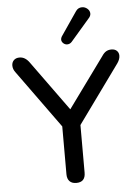

<svg xmlns="http://www.w3.org/2000/svg" viewBox="-61 -958 724 1011"><g transform="rotate(-5 301.5 -452.5)"><path d="M253 -43V-296L32 -602Q19 -619 19 -638Q19 -655 30 -666Q41 -677 60 -677Q90 -677 112 -646L303 -382L495 -646Q506 -663 518 -670Q530 -677 546 -677Q564 -677 574.5 -667Q585 -657 585 -641Q585 -622 571 -602L349 -295V-43Q349 7 301 7Q278 7 265.5 -6Q253 -19 253 -43ZM317 -724Q305 -724 296 -732.5Q287 -741 287 -752Q287 -760 292 -768L378 -894Q390 -912 411 -912Q427 -912 439.5 -901Q452 -890 452 -875Q452 -863 442 -852L341 -735Q331 -724 317 -724Z"/></g></svg>

Font: SN Pro
Style: Regular
Weight: 400
Designer: Tobias Whetton
Foundry: Supernotes
Version: Version 1.003